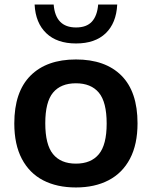

<svg xmlns="http://www.w3.org/2000/svg" viewBox="-20 -816 669 846"><path d="M43 -272Q43 -411 114.2 -482.5Q185.5 -554 314.5 -554Q444 -554 515 -483Q586 -412 586 -272.5Q586 -180 552.8 -116.8Q519.5 -53.5 458.5 -21.8Q397.5 10 314.5 10Q231 10 170.2 -21.5Q109.5 -53 76.2 -116.2Q43 -179.5 43 -272ZM450 -271.5Q450 -366.5 415.5 -407.8Q381 -449 314.5 -449Q248 -449 213.8 -408Q179.5 -367 179.5 -273Q179.5 -178.5 213.8 -136.8Q248 -95 314.5 -95Q381 -95 415.5 -136.5Q450 -178 450 -271.5ZM132.5 -796H216.5Q224.5 -695 315 -695Q361.5 -695 385 -720.8Q408.5 -746.5 412.5 -796H496.5Q492.5 -714.5 445.8 -669.5Q399 -624.5 315 -624.5Q231 -624.5 183.8 -669.8Q136.5 -715 132.5 -796Z"/></svg>

Font: Encode Sans Semi Expanded SmBd
Style: Regular
Weight: 600
Width: 6
Designer: Multiple Designers
Foundry: Impallari Type
Version: Version 2.000